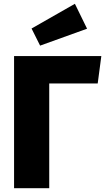

<svg xmlns="http://www.w3.org/2000/svg" viewBox="-20 -990 553 1010"><path d="M438 -839 191 -750 146 -840 374 -970ZM513 -695 494 -551H239V0H54V-695Z"/></svg>

Font: FiraGO ExtraBold
Style: Regular
Weight: 800
Designer: bBox Type
Foundry: bBox Type GmbH
Version: Version 1.001;PS 001.001;hotconv 1.0.88;makeotf.lib2.5.64775